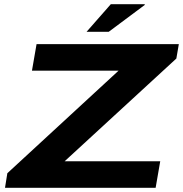

<svg xmlns="http://www.w3.org/2000/svg" viewBox="-20 -898 875 918"><path d="M394 -746.1 509.8 -877.9H670.9L672.9 -875L500 -746.1ZM3.9 0 15.1 -69.8 546.9 -560.1H132.8L154.8 -687H835L823.2 -618.2L289.1 -127H746.1L724.1 0Z"/></svg>

Font: Archivo Expanded SemiBold
Style: Italic
Weight: 600
Width: 7
Italic angle: -10°
Designer: Hector Gatti
Foundry: Omnibus-Type
Version: Version 2.001